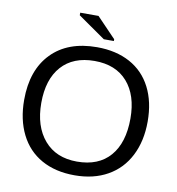

<svg xmlns="http://www.w3.org/2000/svg" viewBox="-93 -951 965 1045"><g transform="rotate(10 389.0 -428.5)"><path d="M730 -347.2Q730 -239.3 688.7 -158.2Q647.5 -77.1 570.3 -33.7Q493.2 9.8 388.2 9.8Q282.2 9.8 205.3 -33.2Q128.4 -76.2 87.9 -157.5Q47.4 -238.8 47.4 -347.2Q47.4 -512.2 137.7 -605.2Q228 -698.2 389.2 -698.2Q494.1 -698.2 571.3 -656.5Q648.4 -614.7 689.2 -535.2Q730 -455.6 730 -347.2ZM634.8 -347.2Q634.8 -475.6 570.6 -548.8Q506.3 -622.1 389.2 -622.1Q271 -622.1 206.5 -549.8Q142.1 -477.5 142.1 -347.2Q142.1 -217.8 207.3 -141.8Q272.5 -65.9 388.2 -65.9Q507.3 -65.9 571 -139.4Q634.8 -212.9 634.8 -347.2ZM417 -747.1 265.6 -853V-867.2H366.7L472.7 -756.8V-747.1Z"/></g></svg>

Font: Arial
Style: Regular
Weight: 400
Designer: Steve Matteson
Foundry: Ascender Corporation
Version: Version 2.00.3